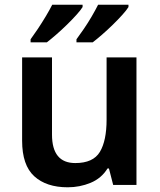

<svg xmlns="http://www.w3.org/2000/svg" viewBox="-20 -786 678 816"><path d="M560 -542V0H461L443 -70H437Q411 -28 365 -9Q319 10 268 10Q177 10 125.5 -37Q74 -84 74 -188V-542H201V-214Q201 -93 300 -93Q376 -93 404.5 -140.5Q433 -188 433 -278V-542ZM526 -756Q518 -743 500 -723Q482 -703 459.5 -681Q437 -659 414 -639Q391 -619 374 -606H305V-619Q319 -638 336.5 -663.5Q354 -689 370 -716.5Q386 -744 397 -766H526ZM331 -756Q323 -743 305 -723Q287 -703 264.5 -681Q242 -659 219 -639Q196 -619 179 -606H110V-619Q124 -638 141 -663.5Q158 -689 174.5 -716.5Q191 -744 202 -766H331Z"/></svg>

Font: Noto Sans Thai Looped SemiBold
Style: Regular
Weight: 600
Designer: Sasikarn Vongin, Ben Mitchell
Foundry: The Fontpad Ltd
Version: Version 1.001; ttfautohint (v1.8.4.7-5d5b)